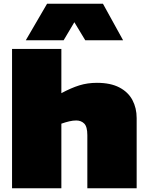

<svg xmlns="http://www.w3.org/2000/svg" viewBox="-20 -1000 789 1020"><path d="M44 0V-740H306V-505Q358 -533 401.5 -546.5Q445 -560 495 -560Q567 -560 614 -535.5Q661 -511 683.5 -468.5Q706 -426 706 -373V0H444V-282Q444 -327 427.5 -343.5Q411 -360 385 -360Q368 -360 348.5 -355.5Q329 -351 306 -343V0ZM117 -786 230 -980H527L634 -786H433L375 -882L318 -786Z"/></svg>

Font: Georama Extended Black
Style: Regular
Weight: 900
Width: 7
Designer: Jean-Baptiste Levee
Foundry: Production Type
Version: Version 1.000